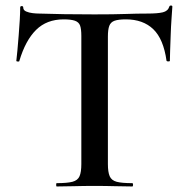

<svg xmlns="http://www.w3.org/2000/svg" viewBox="-20 -674 680 694"><path d="M210 -604Q149 -604 110.5 -566Q72 -528 50 -454Q50 -451 44.5 -451.5Q39 -452 39 -454Q41 -468 43 -492.5Q45 -517 47.5 -546Q50 -575 51.5 -602.5Q53 -630 53 -647Q53 -652 58.5 -652Q64 -652 64 -647Q64 -637 74.5 -632.5Q85 -628 98 -626.5Q111 -625 120 -625Q206 -622 321 -622Q392 -622 433.5 -623.5Q475 -625 514 -625Q550 -625 568.5 -629.5Q587 -634 592 -650Q593 -654 598 -654Q603 -654 603 -650Q602 -634 600 -606.5Q598 -579 597 -548.5Q596 -518 595 -492.5Q594 -467 594 -454Q594 -452 588.5 -452Q583 -452 582 -454Q571 -533 534 -568.5Q497 -604 435 -604Q408 -604 394 -599Q380 -594 375 -580.5Q370 -567 370 -542V-81Q370 -52 376.5 -37Q383 -22 401.5 -17Q420 -12 458 -12Q461 -12 461 -6Q461 0 458 0Q431 0 396.5 -1Q362 -2 321 -2Q282 -2 248 -1Q214 0 185 0Q183 0 183 -6Q183 -12 185 -12Q223 -12 242 -17Q261 -22 267.5 -37Q274 -52 274 -81V-544Q274 -569 269.5 -581.5Q265 -594 251 -599Q237 -604 210 -604Z"/></svg>

Font: Cormorant Infant Light SemiBold
Style: Regular
Weight: 600
Version: Version 4.001